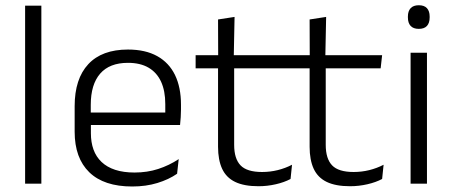

<svg xmlns="http://www.w3.org/2000/svg" viewBox="-20 -684 1682 715"><path d="M73.5 0V-663H134V0Z M472.5 10.5Q367 10.5 312.5 -42.5Q258 -95.5 258 -193.5V-288.5Q258 -390.5 308.8 -445Q359.5 -499.5 456.5 -499.5Q521.5 -499.5 565.5 -475Q609.5 -450.5 631.8 -404.5Q654 -358.5 654 -294V-276.5Q654 -262 653 -247.5Q652 -233 650.5 -218.5H594.5Q595.5 -240.5 595.5 -260.2Q595.5 -280 595.5 -296.5Q595.5 -345.5 579.8 -379.8Q564 -414 533.2 -432Q502.5 -450 456.5 -450Q388 -450 353 -409.8Q318 -369.5 318 -293.5V-246L318.5 -238V-187.5Q318.5 -154 328.2 -127Q338 -100 358.2 -80.8Q378.5 -61.5 409.2 -51.5Q440 -41.5 481 -41.5Q528.5 -41.5 569.2 -54.8Q610 -68 645.5 -91.5L639.5 -37Q608.5 -15.5 566 -2.5Q523.5 10.5 472.5 10.5ZM289.5 -218.5V-265H637V-218.5Z M942.5 9.5Q889 9.5 855.8 -6.5Q822.5 -22.5 807.2 -55.5Q792 -88.5 792 -137.5V-455.5H852V-144.5Q852 -93 875.8 -68.2Q899.5 -43.5 956 -43.5Q986 -43.5 1014.2 -50.5Q1042.5 -57.5 1067.5 -70.5L1062 -17.5Q1038.5 -5 1007 2.2Q975.5 9.5 942.5 9.5ZM708.5 -429.5V-478.5H1062L1056.5 -429.5ZM792.5 -471.5 792 -611.5 853.5 -621 850.5 -471.5Z M1283.5 9.5Q1230 9.5 1196.8 -6.5Q1163.5 -22.5 1148.2 -55.5Q1133 -88.5 1133 -137.5V-455.5H1193V-144.5Q1193 -93 1216.8 -68.2Q1240.5 -43.5 1297 -43.5Q1327 -43.5 1355.2 -50.5Q1383.5 -57.5 1408.5 -70.5L1403 -17.5Q1379.5 -5 1348 2.2Q1316.5 9.5 1283.5 9.5ZM1049.5 -429.5V-478.5H1403L1397.5 -429.5ZM1133.5 -471.5 1133 -611.5 1194.5 -621 1191.5 -471.5Z M1509 0V-487.5H1570V0ZM1539.5 -576.5Q1519.5 -576.5 1509.2 -587.5Q1499 -598.5 1499 -619V-622.5Q1499 -642.5 1509.2 -653.5Q1519.5 -664.5 1539.5 -664.5Q1560 -664.5 1570 -653.5Q1580 -642.5 1580 -622.5V-619Q1580 -598.5 1570 -587.5Q1560 -576.5 1539.5 -576.5Z"/></svg>

Font: Anek Gurmukhi Medium Light
Style: Regular
Weight: 300
Version: Version 1.003